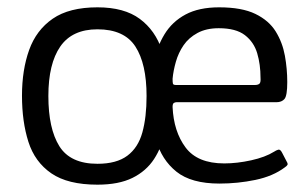

<svg xmlns="http://www.w3.org/2000/svg" viewBox="-20 -498 841 524"><path d="M246 6Q165 6 120 -25Q75 -56 57.5 -111Q40 -166 40 -237Q40 -307 59.5 -361.5Q79 -416 124 -447Q169 -478 246 -478Q319 -478 361.5 -446.5Q404 -415 422 -360.5Q440 -306 440 -237Q440 -186 431 -141.5Q422 -97 400.5 -64Q379 -31 341.5 -12.5Q304 6 246 6ZM246 -51Q298 -51 327.5 -73Q357 -95 368.5 -136.5Q380 -178 380 -236Q380 -324 349.5 -371Q319 -418 246 -418Q177 -418 144.5 -371Q112 -324 112 -236Q112 -147 142 -99Q172 -51 246 -51ZM391 -237Q391 -284 399.5 -327Q408 -370 429 -404.5Q450 -439 486.5 -458.5Q523 -478 578 -478Q640 -478 677 -460Q714 -442 732.5 -412Q751 -382 757.5 -346Q764 -310 764 -274Q764 -237 756.5 -228Q749 -219 734 -219H461Q458 -219 454.5 -217Q451 -215 451 -206Q454 -139 486.5 -95.5Q519 -52 592 -52Q627 -52 665.5 -60.5Q704 -69 728 -84Q734 -88 739.5 -89.5Q745 -91 750 -81L763 -56Q766 -51 764.5 -48Q763 -45 757 -41Q725 -17 677 -7Q629 3 579 3Q502 3 461.5 -29.5Q421 -62 406 -116Q391 -170 391 -237ZM691 -286Q691 -322 682 -352.5Q673 -383 648.5 -402Q624 -421 577 -421Q543 -421 519 -408Q495 -395 481 -374.5Q467 -354 460 -329.5Q453 -305 451 -283Q451 -273 452 -269.5Q453 -266 461 -266Q514 -266 567.5 -266Q621 -266 675 -266Q684 -266 688 -269.5Q692 -273 691 -286Z"/></svg>

Font: Glory Thin
Style: Regular
Weight: 400
Version: Version 1.011